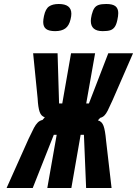

<svg xmlns="http://www.w3.org/2000/svg" viewBox="-20 -936 686 962"><path d="M193 -335 204.5 -348.5Q186.5 -353.5 178.8 -375Q171 -396.5 168.5 -443.5L146 -669H268.5L276 -417.5H292L336 -669H456.5L412 -417.5H425.5L522.5 -669H646.5L544.5 -435Q527 -396.5 519.5 -381.5Q512 -366.5 503.2 -357.5Q494.5 -348.5 482 -345.5L470.5 -333Q490.5 -328 498.8 -305.2Q507 -282.5 511.5 -231.5L539 6H411.5L400.5 -260.5H384L337.5 6H217L264 -260.5H249.5L144 6H13L123.5 -241Q141.5 -279 150.2 -295.5Q159 -312 169 -322Q179 -332 193 -335ZM196.5 -826Q196.5 -838 200.5 -856.5Q208 -891.5 225.8 -903.8Q243.5 -916 274.5 -916Q337.5 -916 337.5 -867Q337.5 -855 333.5 -839Q326 -807 307.2 -793.5Q288.5 -780 256.5 -780Q225 -780 210.8 -791Q196.5 -802 196.5 -826ZM435 -831.5Q435 -842 439.5 -862Q445 -884 452.8 -895.2Q460.5 -906.5 474.2 -911.2Q488 -916 512.5 -916Q544.5 -916 558.5 -904.8Q572.5 -893.5 572.5 -870.5Q572.5 -855.5 568 -836Q563 -812 554.2 -800.2Q545.5 -788.5 532 -784.2Q518.5 -780 494.5 -780Q435 -780 435 -831.5Z"/></svg>

Font: JuliaMono ExtraBold
Style: Italic
Weight: 800
Italic angle: -9°
Monospace: yes
Designer: cormullion
Foundry: corm
Version: Version 0.057; ttfautohint (v1.8.4)